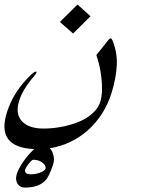

<svg xmlns="http://www.w3.org/2000/svg" viewBox="-120 -536 668 869"><path d="M384.3 -113.3Q368.2 -63 341.1 -20.8Q314 21.5 277.8 53.5Q241.7 85.4 198 106.4Q154.3 127.4 105.5 134.8Q117.7 147.9 122.3 168.5Q127 189 120.1 209.5Q112.3 233.9 102.8 253.4Q93.3 272.9 85.9 280.3Q55.2 313 -7.3 313Q-18.6 313 -27.1 308.3Q-35.6 303.7 -40.8 295.7Q-45.9 287.6 -47.1 276.6Q-48.3 265.6 -44.4 252.9Q-40.5 240.7 -33.2 226.3Q-25.9 211.9 -15.6 197Q-5.4 182.1 7.3 167.2Q20 152.3 34.7 138.7Q-139.2 131.3 -88.4 -28.3Q-73.2 -76.7 -45.4 -119.1Q-17.6 -161.6 21.5 -198.7Q35.6 -211.9 42.5 -211.9Q46.9 -211.9 44.9 -207.5Q43.9 -203.6 39.8 -198.5Q35.6 -193.4 33.2 -189.9Q-17.1 -132.3 -33.7 -78.6Q-42.5 -50.3 -39.3 -27.3Q-36.1 -4.4 -21.5 12Q-6.8 28.3 18.1 37.1Q43 45.9 77.1 45.9Q97.2 45.9 121.8 43.5Q146.5 41 172.6 35.2Q198.7 29.3 224.6 20Q250.5 10.7 272.2 -2.9Q293.9 -16.6 310.3 -34.7Q326.7 -52.7 334 -75.7Q340.8 -97.7 341.6 -125.7Q342.3 -153.8 339.1 -183.1Q335.9 -212.4 329.6 -239.7Q323.2 -267.1 315.9 -286.6L366.2 -349.6Q371.6 -356.9 375.5 -359.9Q379.4 -362.8 380.9 -362.8Q384.3 -362.8 388.7 -354Q410.6 -302.2 408.7 -243.9Q406.7 -185.5 384.3 -113.3ZM289.6 -462.4 210.9 -384.3 150.9 -436.5 231 -515.6ZM85.9 227.5Q87.9 221.7 84.7 214.8Q81.5 208 74.2 201.7Q66.9 195.3 55.9 191.2Q44.9 187 30.3 187Q26.9 187 21.2 192.4Q15.6 197.8 10 204.8Q4.4 211.9 0 219Q-4.4 226.1 -5.4 229.5Q-12.7 252.9 20.5 252.9Q30.3 252.9 40.8 251Q51.3 249 60.8 245.6Q70.3 242.2 77.1 237.5Q84 232.9 85.9 227.5Z"/></svg>

Font: XB Zar
Style: Italic
Weight: 400
Italic angle: -12°
Designer: Behnam
Foundry: Irmug
Version: Version 8.005 2009